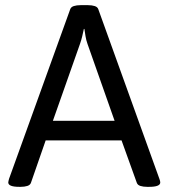

<svg xmlns="http://www.w3.org/2000/svg" viewBox="-20 -722 653 744"><path d="M321 -702Q336 -702 347 -698.5Q358 -695 361 -686L598 -28Q601 -20 601 -15Q601 2 558 2H550Q535 2 524 -1.5Q513 -5 510 -14L451 -178H157L100 -14Q97 -5 86 -1.5Q75 2 60 2H55Q12 2 12 -15Q12 -18 13 -21Q14 -24 15 -29L252 -686Q255 -695 266 -698.5Q277 -702 292 -702ZM307 -610H305Q302 -596 298.5 -581Q295 -566 290 -552L185 -254H424L319 -552Q314 -566 311.5 -581Q309 -596 307 -610Z"/></svg>

Font: Asap VF Beta
Style: Regular
Weight: 400
Designer: Pablo Cosgaya
Foundry: Pablo Cosgaya
Version: Version 1.007